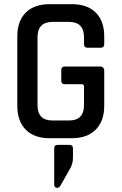

<svg xmlns="http://www.w3.org/2000/svg" viewBox="-20 -663 583 921"><path d="M330 48V95Q330 126 311 155L269 229Q263 238 254 238Q240 238 240 222V49Q240 32 257 32H313Q330 32 330 48ZM325 0H218Q144 0 103.5 -41Q63 -82 63 -155V-488Q63 -562 103.5 -602.5Q144 -643 218 -643H325Q399 -643 439.5 -602.5Q480 -562 480 -488V-452Q480 -434 463 -434H400Q383 -434 383 -452V-484Q383 -558 311 -558H232Q160 -558 160 -484V-159Q160 -85 232 -85H311Q383 -85 383 -159V-249Q383 -259 372 -259H291Q274 -259 274 -276V-327Q274 -344 291 -344H459Q480 -344 480 -323V-155Q480 -82 439 -41Q398 0 325 0Z"/></svg>

Font: Rajdhani SemiBold
Style: Regular
Weight: 600
Designer: Satya Rajpurohit, Jyotish Sonowal
Foundry: Indian Type Foundry
Version: Version 1.201 February 1, 2022